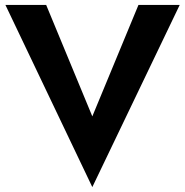

<svg xmlns="http://www.w3.org/2000/svg" viewBox="-20 -720 752 782"><path d="M544 -700H712L356 42L2 -700H168L356 -246Z"/></svg>

Font: Venryn Sans SemiBold
Style: Regular
Weight: 600
Designer: Owen Earl, indestructible type* (font) & Cristiano Sobral (main changes)
Version: Version 3.60;October 28, 2020;FontCreator 13.0.0.2681 64-bit